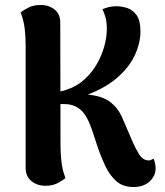

<svg xmlns="http://www.w3.org/2000/svg" viewBox="-20 -731 661 771"><path d="M516 20Q473 20 446.5 -4Q420 -28 403.5 -63Q387 -98 375 -132L348 -214Q342 -230 334 -247.5Q326 -265 313.5 -280Q301 -295 282.5 -304Q264 -313 238 -313H209L208 -361Q218 -363 227.5 -365Q237 -367 245 -370Q287 -383 318 -411Q349 -439 369 -474Q389 -509 399 -546Q409 -583 409 -614Q409 -645 402.5 -665.5Q396 -686 391 -694Q406 -700 419 -703Q432 -706 448 -706Q469 -706 491.5 -698.5Q514 -691 529 -669.5Q544 -648 544 -605Q544 -557 520 -506.5Q496 -456 443.5 -413Q391 -370 307 -342L309 -353Q380 -350 416 -326Q452 -302 471 -258L515 -156Q533 -118 544.5 -103.5Q556 -89 573 -87Q579 -86 584.5 -88Q590 -90 597 -94Q605 -72 605 -56Q605 -25 581 -2.5Q557 20 516 20ZM163 15Q129 15 106 -4Q83 -23 83 -56V-551Q83 -580 79.5 -613.5Q76 -647 63 -681Q72 -689 93 -700Q114 -711 143 -711Q177 -711 199.5 -692.5Q222 -674 222 -641L223 -146Q223 -118 226.5 -83.5Q230 -49 243 -16Q234 -8 213 3.5Q192 15 163 15Z"/></svg>

Font: Arima Thin
Style: Regular
Weight: 100
Designer: Joana Correia and Natanael Gama
Foundry: NDISCOVER
Version: Version 1.101;gftools[0.9.23]